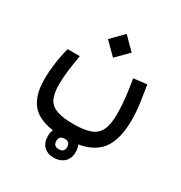

<svg xmlns="http://www.w3.org/2000/svg" viewBox="-173 -577 932 988"><g transform="rotate(30 293.0 -83.0)"><path d="M282.2 170.9Q153.8 170.9 98.9 120.4Q43.9 69.8 43.9 -40.5Q43.9 -84.5 50.8 -135Q57.6 -185.5 70.3 -232.9H142.6Q134.8 -187.5 128.7 -142.6Q122.6 -97.7 122.6 -52.7Q122.6 0 137.7 30.3Q152.8 60.5 189 73.5Q225.1 86.4 287.1 86.4Q349.1 86.4 386.7 73.2Q424.3 60.1 441.2 25.9Q458 -8.3 458 -71.3Q458 -119.1 451.9 -170.7Q445.8 -222.2 437.5 -271.5L516.1 -280.8Q522.9 -236.3 530.8 -185.1Q538.6 -133.8 538.6 -81.1Q538.6 53.2 477.8 112.1Q417 170.9 282.2 170.9ZM294.4 -311.5 224.1 -381.8 294.4 -452.6 364.7 -381.8ZM287.1 287.1Q250 287.1 227.8 265.4Q205.6 243.7 205.6 205.1Q205.6 167 229.2 145Q252.9 123 288.6 123Q324.2 123 347.7 144.3Q371.1 165.5 371.1 205.1Q371.1 245.1 347.2 266.1Q323.2 287.1 287.1 287.1ZM288.1 236.3Q320.3 236.3 320.3 205.6Q320.3 173.8 289.1 173.8Q255.9 173.8 255.9 205.1Q255.9 236.3 288.1 236.3Z"/></g></svg>

Font: Cascadia Mono SemiLight
Style: Regular
Weight: 350
Monospace: yes
Designer: Aaron Bell
Foundry: Saja Typeworks
Version: Version 2404.023; ttfautohint (v1.8.4)